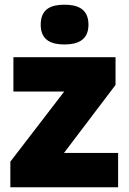

<svg xmlns="http://www.w3.org/2000/svg" viewBox="-20 -796 547 816"><path d="M254 -776C198 -776 153 -759 153 -691C153 -625 198 -607 254 -607C309 -607 356 -625 356 -691C356 -759 309 -776 254 -776ZM482 0V-146H252L471 -435V-553H37V-407H253L24 -109V0Z"/></svg>

Font: Noto Sans Sinhala Black
Style: Regular
Weight: 900
Designer: Jelle Bosma - Monotype Design Team
Foundry: Monotype Imaging Inc.
Version: Version 2.006